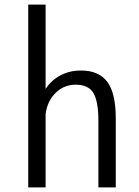

<svg xmlns="http://www.w3.org/2000/svg" viewBox="-20 -820 610 840"><path d="M103.5 0V-800H179.5V-431Q204.5 -469 244.2 -490.2Q284 -511.5 334.5 -511.5Q412 -511.5 449.2 -462.2Q486.5 -413 486.5 -302V0H410.5V-290.5Q410.5 -376 388.8 -412.8Q367 -449.5 311 -449.5Q260 -449.5 223.5 -413.8Q187 -378 179.5 -321V0Z"/></svg>

Font: League Mono Narrow Light
Style: Regular
Weight: 300
Width: 3
Designer: Tyler Finck
Foundry: The League of Moveable Type / Tyler Finck
Version: Version 2.210